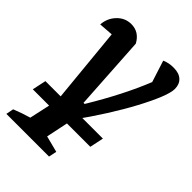

<svg xmlns="http://www.w3.org/2000/svg" viewBox="-202 -581 862 862"><g transform="rotate(45 228.5 -150.0)"><path d="M1 191 8 155Q47 139 89 127L120 -15L83 -396Q49 -393 15 -391Q18 -433 46 -462Q74 -491 113 -491Q163 -491 189 -443L211 -89H218Q311 -243 363 -373L330 -476Q344 -482 357 -484.5Q370 -487 386 -487Q420 -487 438.5 -470Q457 -453 457 -423Q457 -400 439.5 -356.5Q422 -313 391 -255Q360 -197 318.5 -131.5Q277 -66 230 -1L202 133L280 153L272 191ZM21 -37H386L372 29H7Z"/></g></svg>

Font: Piazzolla SemiBold
Style: Italic
Weight: 600
Italic angle: -11.3°
Designer: Juan Pablo del Peral
Foundry: Huerta Tipografica
Version: Version 1.330